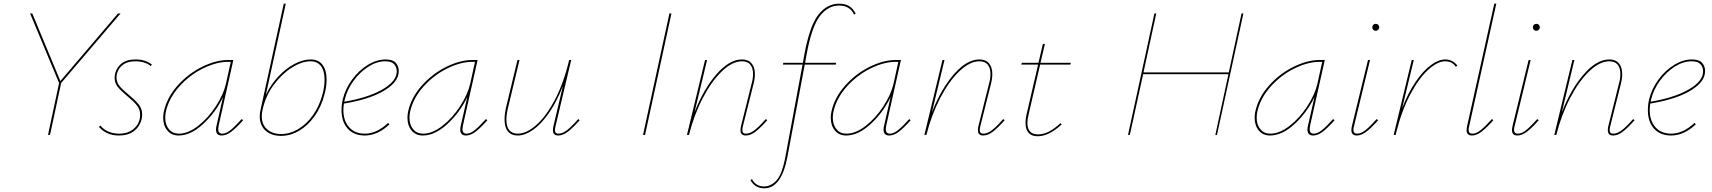

<svg xmlns="http://www.w3.org/2000/svg" viewBox="-20 -731 9271 1040"><path d="M311 -281 251 0H240L300 -281L143 -658H155L307 -292L619 -658H633Z M516 -44 524 -51Q539 -31 565.5 -19Q592 -7 625 -7Q677 -7 708 -36.5Q739 -66 739 -109Q739 -138 722 -159.5Q705 -181 670 -210Q635 -239 618 -260Q601 -281 601 -310Q601 -321 604 -334Q613 -368 640 -388.5Q667 -409 714 -409Q768 -409 803 -381L796 -373Q784 -385 761.5 -392Q739 -399 713 -399Q672 -399 647 -381Q622 -363 614 -333Q611 -323 611 -312Q611 -285 627.5 -265Q644 -245 677 -218Q714 -187 732 -164.5Q750 -142 750 -110Q750 -99 747 -85Q737 -45 705.5 -21Q674 3 624 3Q587 3 559.5 -10.5Q532 -24 516 -44Z M1297 -80Q1261 -39 1233.5 -18Q1206 3 1181 3Q1150 3 1150 -29Q1150 -39 1153 -51L1188 -205Q1148 -122 1080.5 -59.5Q1013 3 947 3Q909 3 886.5 -24Q864 -51 864 -93Q864 -108 867 -124Q883 -201 940.5 -266Q998 -331 1073.5 -368.5Q1149 -406 1216 -406H1244L1164 -49Q1162 -37 1162 -32Q1162 -7 1184 -7Q1205 -7 1229.5 -27Q1254 -47 1289 -86ZM1204 -278 1230 -396H1215Q1152 -396 1079 -360Q1006 -324 950 -261Q894 -198 878 -124Q875 -108 875 -93Q875 -55 895 -31Q915 -7 949 -7Q999 -7 1053.5 -49.5Q1108 -92 1149.5 -156Q1191 -220 1204 -278Z M1749 -300Q1749 -261 1738 -221Q1721 -154 1685 -103Q1649 -52 1601.5 -23.5Q1554 5 1502 5Q1451 5 1419 -23Q1387 -51 1387 -100Q1387 -119 1391 -135L1517 -711H1528L1420 -217Q1446 -272 1487 -316Q1528 -360 1574.5 -384.5Q1621 -409 1663 -409Q1705 -409 1727 -380Q1749 -351 1749 -300ZM1738 -300Q1738 -347 1718.5 -373Q1699 -399 1662 -399Q1615 -399 1560.5 -364.5Q1506 -330 1463 -271.5Q1420 -213 1404 -144L1402 -135Q1398 -119 1398 -102Q1398 -56 1427 -30.5Q1456 -5 1503 -5Q1550 -5 1595 -31.5Q1640 -58 1675 -107Q1710 -156 1727 -221Q1738 -261 1738 -300Z M2140 -346Q2140 -340 2138 -328Q2128 -278 2052 -235Q1976 -192 1843 -170Q1840 -152 1840 -135Q1840 -77 1871 -42Q1902 -7 1956 -7Q2021 -7 2082 -65L2090 -58Q2026 3 1956 3Q1897 3 1863.5 -34Q1830 -71 1830 -134Q1830 -165 1837 -194Q1851 -251 1887.5 -300.5Q1924 -350 1972.5 -379.5Q2021 -409 2069 -409Q2107 -409 2123.5 -391Q2140 -373 2140 -346ZM2129 -345Q2129 -367 2115 -383Q2101 -399 2067 -399Q2021 -399 1975.5 -370Q1930 -341 1895.5 -294Q1861 -247 1848 -194L1845 -180Q1968 -201 2042.5 -241.5Q2117 -282 2127 -328Q2129 -338 2129 -345Z M2620 -80Q2584 -39 2556.5 -18Q2529 3 2504 3Q2473 3 2473 -29Q2473 -39 2476 -51L2511 -205Q2471 -122 2403.5 -59.5Q2336 3 2270 3Q2232 3 2209.5 -24Q2187 -51 2187 -93Q2187 -108 2190 -124Q2206 -201 2263.5 -266Q2321 -331 2396.5 -368.5Q2472 -406 2539 -406H2567L2487 -49Q2485 -37 2485 -32Q2485 -7 2507 -7Q2528 -7 2552.5 -27Q2577 -47 2612 -86ZM2527 -278 2553 -396H2538Q2475 -396 2402 -360Q2329 -324 2273 -261Q2217 -198 2201 -124Q2198 -108 2198 -93Q2198 -55 2218 -31Q2238 -7 2272 -7Q2322 -7 2376.5 -49.5Q2431 -92 2472.5 -156Q2514 -220 2527 -278Z M3120 -80Q3084 -39 3056.5 -18Q3029 3 3004 3Q2975 3 2975 -26Q2975 -36 2978 -49L3029 -265Q2995 -178 2952.5 -117.5Q2910 -57 2866.5 -27Q2823 3 2784 3Q2750 3 2731.5 -19Q2713 -41 2713 -84Q2713 -114 2722 -153L2783 -406H2794L2733 -152Q2723 -113 2723 -83Q2723 -44 2739 -25.5Q2755 -7 2785 -7Q2831 -7 2884 -53Q2937 -99 2985 -189.5Q3033 -280 3063 -406H3074L2989 -47Q2986 -35 2986 -26Q2986 -7 3004 -7Q3027 -7 3052 -26.5Q3077 -46 3112 -86Z M3606 -658H3617L3474 0H3463Z M4136 -80Q4100 -39 4072.5 -18Q4045 3 4020 3Q3991 3 3991 -26Q3991 -36 3994 -49L4052 -281Q4059 -306 4059 -330Q4059 -363 4044 -381Q4029 -399 3999 -399Q3947 -399 3890.5 -345Q3834 -291 3786.5 -199.5Q3739 -108 3712 0H3701L3799 -406H3810L3742 -123Q3792 -250 3861.5 -329.5Q3931 -409 3999 -409Q4033 -409 4051 -388Q4069 -367 4069 -330Q4069 -305 4062 -278L4004 -47Q4001 -35 4001 -27Q4001 -7 4020 -7Q4043 -7 4068 -26.5Q4093 -46 4128 -86Z M4615 -657 4606 -652Q4584 -701 4525 -701Q4465 -701 4421 -644Q4377 -587 4349 -436L4341 -391H4509L4507 -381H4339L4246 114Q4214 289 4120 289Q4070 289 4045 245L4053 239Q4074 279 4119 279Q4156 279 4186.5 245.5Q4217 212 4235 114L4327 -381H4221L4223 -391H4329L4337 -436Q4366 -592 4413 -651.5Q4460 -711 4525 -711Q4560 -711 4581 -697Q4602 -683 4615 -657Z M4913 -80Q4877 -39 4849.5 -18Q4822 3 4797 3Q4766 3 4766 -29Q4766 -39 4769 -51L4804 -205Q4764 -122 4696.5 -59.5Q4629 3 4563 3Q4525 3 4502.5 -24Q4480 -51 4480 -93Q4480 -108 4483 -124Q4499 -201 4556.5 -266Q4614 -331 4689.5 -368.5Q4765 -406 4832 -406H4860L4780 -49Q4778 -37 4778 -32Q4778 -7 4800 -7Q4821 -7 4845.5 -27Q4870 -47 4905 -86ZM4820 -278 4846 -396H4831Q4768 -396 4695 -360Q4622 -324 4566 -261Q4510 -198 4494 -124Q4491 -108 4491 -93Q4491 -55 4511 -31Q4531 -7 4565 -7Q4615 -7 4669.5 -49.5Q4724 -92 4765.5 -156Q4807 -220 4820 -278Z M5422 -80Q5386 -39 5358.5 -18Q5331 3 5306 3Q5277 3 5277 -26Q5277 -36 5280 -49L5338 -281Q5345 -306 5345 -330Q5345 -363 5330 -381Q5315 -399 5285 -399Q5233 -399 5176.5 -345Q5120 -291 5072.5 -199.5Q5025 -108 4998 0H4987L5085 -406H5096L5028 -123Q5078 -250 5147.5 -329.5Q5217 -409 5285 -409Q5319 -409 5337 -388Q5355 -367 5355 -330Q5355 -305 5348 -278L5290 -47Q5287 -35 5287 -27Q5287 -7 5306 -7Q5329 -7 5354 -26.5Q5379 -46 5414 -86Z M5551 -108Q5545 -84 5545 -65Q5545 -3 5603 -3Q5660 -3 5724 -64L5731 -57Q5661 7 5601 7Q5568 7 5551.5 -11.5Q5535 -30 5535 -65Q5535 -89 5540 -109L5603 -381H5512L5515 -391H5605L5629 -493H5640L5616 -391H5780L5778 -381H5614Z M6715 -658 6572 0H6563L6634 -329H6172L6100 0H6090L6233 -658H6243L6174 -339H6636L6705 -658Z M7209 -80Q7173 -39 7145.5 -18Q7118 3 7093 3Q7062 3 7062 -29Q7062 -39 7065 -51L7100 -205Q7060 -122 6992.5 -59.5Q6925 3 6859 3Q6821 3 6798.5 -24Q6776 -51 6776 -93Q6776 -108 6779 -124Q6795 -201 6852.5 -266Q6910 -331 6985.5 -368.5Q7061 -406 7128 -406H7156L7076 -49Q7074 -37 7074 -32Q7074 -7 7096 -7Q7117 -7 7141.5 -27Q7166 -47 7201 -86ZM7116 -278 7142 -396H7127Q7064 -396 6991 -360Q6918 -324 6862 -261Q6806 -198 6790 -124Q6787 -108 6787 -93Q6787 -55 6807 -31Q6827 -7 6861 -7Q6911 -7 6965.5 -49.5Q7020 -92 7061.5 -156Q7103 -220 7116 -278Z M7413 -583Q7413 -591 7418.5 -596.5Q7424 -602 7432 -602Q7440 -602 7445.5 -596.5Q7451 -591 7451 -583Q7451 -576 7445.5 -570Q7440 -564 7432 -564Q7424 -564 7418.5 -569.5Q7413 -575 7413 -583ZM7300 -26Q7300 -36 7303 -49L7390 -406H7401L7314 -47Q7311 -37 7311 -28Q7311 -7 7332 -7Q7353 -7 7377.5 -27Q7402 -47 7437 -86L7445 -80Q7409 -39 7381.5 -18Q7354 3 7329 3Q7300 3 7300 -26Z M7874 -376 7866 -369Q7846 -399 7808 -399Q7767 -399 7716.5 -353.5Q7666 -308 7619 -219.5Q7572 -131 7542 -10L7540 0H7529L7627 -406H7638L7575 -145Q7608 -230 7649 -289.5Q7690 -349 7731.5 -379Q7773 -409 7808 -409Q7848 -409 7874 -376Z M7924 -26Q7924 -36 7927 -49L8074 -711H8085L7938 -47Q7935 -37 7935 -28Q7935 -7 7956 -7Q7977 -7 8001.5 -27Q8026 -47 8061 -86L8069 -80Q8033 -39 8005.5 -18Q7978 3 7953 3Q7924 3 7924 -26Z M8283 -583Q8283 -591 8288.5 -596.5Q8294 -602 8302 -602Q8310 -602 8315.5 -596.5Q8321 -591 8321 -583Q8321 -576 8315.5 -570Q8310 -564 8302 -564Q8294 -564 8288.5 -569.5Q8283 -575 8283 -583ZM8170 -26Q8170 -36 8173 -49L8260 -406H8271L8184 -47Q8181 -37 8181 -28Q8181 -7 8202 -7Q8223 -7 8247.5 -27Q8272 -47 8307 -86L8315 -80Q8279 -39 8251.5 -18Q8224 3 8199 3Q8170 3 8170 -26Z M8834 -80Q8798 -39 8770.5 -18Q8743 3 8718 3Q8689 3 8689 -26Q8689 -36 8692 -49L8750 -281Q8757 -306 8757 -330Q8757 -363 8742 -381Q8727 -399 8697 -399Q8645 -399 8588.5 -345Q8532 -291 8484.5 -199.5Q8437 -108 8410 0H8399L8497 -406H8508L8440 -123Q8490 -250 8559.5 -329.5Q8629 -409 8697 -409Q8731 -409 8749 -388Q8767 -367 8767 -330Q8767 -305 8760 -278L8702 -47Q8699 -35 8699 -27Q8699 -7 8718 -7Q8741 -7 8766 -26.5Q8791 -46 8826 -86Z M9216 -346Q9216 -340 9214 -328Q9204 -278 9128 -235Q9052 -192 8919 -170Q8916 -152 8916 -135Q8916 -77 8947 -42Q8978 -7 9032 -7Q9097 -7 9158 -65L9166 -58Q9102 3 9032 3Q8973 3 8939.5 -34Q8906 -71 8906 -134Q8906 -165 8913 -194Q8927 -251 8963.5 -300.5Q9000 -350 9048.5 -379.5Q9097 -409 9145 -409Q9183 -409 9199.5 -391Q9216 -373 9216 -346ZM9205 -345Q9205 -367 9191 -383Q9177 -399 9143 -399Q9097 -399 9051.5 -370Q9006 -341 8971.5 -294Q8937 -247 8924 -194L8921 -180Q9044 -201 9118.5 -241.5Q9193 -282 9203 -328Q9205 -338 9205 -345Z"/></svg>

Font: Ysabeau Infant Hairline
Style: Italic
Weight: 100
Italic angle: -12°
Designer: Christian Thalmann (Catharsis Fonts)
Version: Version 0.003